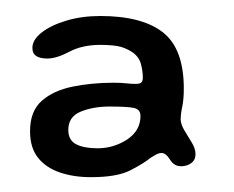

<svg xmlns="http://www.w3.org/2000/svg" viewBox="-20 -636 300 246"><path d="M96.5 -409Q74.5 -409 56.8 -415Q39 -421 28.8 -433.8Q18.5 -446.5 18.5 -468Q18.5 -493.5 33.5 -506.8Q48.5 -520 73 -525Q97.5 -530 125.5 -530Q136 -530 142.2 -529.2Q148.5 -528.5 153.5 -528.5Q159 -528.5 161 -530.2Q163 -532 163 -536.5Q163 -545 160.5 -554.2Q158 -563.5 149 -569.5Q139.5 -575.5 130.2 -577Q121 -578.5 108.5 -578.5Q85.5 -578.5 69 -569.8Q52.5 -561 40.5 -561Q31.5 -561 26.5 -564.2Q21.5 -567.5 21.5 -574.5Q21.5 -585 33.2 -594.2Q45 -603.5 64.8 -609.5Q84.5 -615.5 108.5 -615.5Q162 -615.5 188.8 -594.5Q215.5 -573.5 215.5 -522.5Q215.5 -508.5 213.5 -499.2Q211.5 -490 211.5 -483Q211.5 -477 216.2 -469Q221 -461 225.8 -453.2Q230.5 -445.5 230.5 -438.5Q230.5 -431 225 -427Q219.5 -423 212 -423Q203 -423 197.8 -431.5Q192.5 -440 187 -440Q184 -440 181 -438.5Q178 -437 172.5 -433.5Q164 -426.5 147 -417.8Q130 -409 96.5 -409ZM105 -446Q125.5 -446 142.8 -457.2Q160 -468.5 160 -487.5Q160 -496 151.2 -497.8Q142.5 -499.5 120.5 -499.5Q99.5 -499.5 83.5 -493Q67.5 -486.5 67.5 -469.5Q67.5 -456.5 77.5 -451.2Q87.5 -446 105 -446Z"/></svg>

Font: Gluten Light
Style: Regular
Weight: 300
Designer: Tyler Finck
Foundry: Etcetera Type Company
Version: Version 1.300